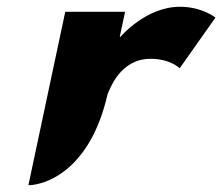

<svg xmlns="http://www.w3.org/2000/svg" viewBox="-20 -548 657 568"><path d="M64 0C112.8 -0.7 246.5 -41.6 298.4 -270C304.9 -282.2 333.5 -374 425.5 -374C484.5 -374 511.5 -346 511.5 -346L617.4 -496C617.4 -496 578.2 -528 512.2 -528C411.2 -528 336.3 -439 336.3 -439H334.3L350 -513H173Z"/></svg>

Font: Hussar Nova
Style: 76
Weight: 700
Foundry: Cannot Into Space Fonts
Version: Version 0.99